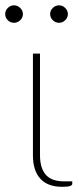

<svg xmlns="http://www.w3.org/2000/svg" viewBox="-40 -694 298 720"><path d="M83.5 -493H110V-112Q110 -64 131.5 -39Q153 -14 199.5 -14H231V-5Q231 0.5 223.2 3.5Q215.5 6.5 192.5 6.5Q139 6.5 111.2 -24Q83.5 -54.5 83.5 -111ZM46 -641Q46 -628 35.8 -618.2Q25.5 -608.5 12.5 -608.5Q-1 -608.5 -10.8 -618.2Q-20.5 -628 -20.5 -641Q-20.5 -654.5 -10.8 -664.2Q-1 -674 12.5 -674Q25.5 -674 35.8 -664.2Q46 -654.5 46 -641ZM214.5 -641Q214.5 -628 204.5 -618.2Q194.5 -608.5 181.5 -608.5Q168 -608.5 158 -618.2Q148 -628 148 -641Q148 -654.5 158 -664.2Q168 -674 181.5 -674Q194.5 -674 204.5 -664.2Q214.5 -654.5 214.5 -641Z"/></svg>

Font: Lato ExtraLight
Style: Regular
Weight: 275
Designer: Lukasz Dziedzic with Adam Twardoch and Botio Nikoltchev
Foundry: tyPoland Lukasz Dziedzic
Version: Version 2.015; 2015-08-06; http://www.latofonts.com/